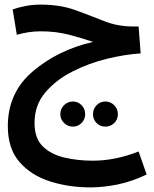

<svg xmlns="http://www.w3.org/2000/svg" viewBox="-20 -543 671 834"><path d="M617 215 582 115Q481 155 383 155Q318 155 260 141.5Q202 128 166 93Q130 58 130 -9Q130 -86 176.5 -141Q223 -196 295 -232.5Q367 -269 446 -288Q525 -307 591 -311L582 -428H559Q490 -428 430.5 -452Q371 -476 306 -499.5Q241 -523 155 -523Q123 -523 91.5 -517Q60 -511 35 -502L53 -392Q74 -398 100.5 -402.5Q127 -407 157 -407Q223 -407 280.5 -392Q338 -377 384 -361Q232 -326 123 -233.5Q14 -141 14 5Q14 102 64 160Q114 218 196 244.5Q278 271 373 271Q428 271 490 258.5Q552 246 617 215ZM438 7Q460 7 476 -8.5Q492 -24 492 -47Q492 -70 476 -86Q460 -102 438 -102Q415 -102 399.5 -86Q384 -70 384 -47Q384 -24 399.5 -8.5Q415 7 438 7ZM297 7Q319 7 334.5 -9Q350 -25 350 -47Q350 -70 334.5 -86Q319 -102 297 -102Q274 -102 258 -86Q242 -70 242 -47Q242 -25 258 -9Q274 7 297 7Z"/></svg>

Font: Noto Sans Arabic UI SemiCondensed Semi
Style: Regular
Weight: 600
Width: 4
Designer: Nadine Chahine - Monotype Design Team
Foundry: Monotype Imaging Inc.
Version: Version 1.900